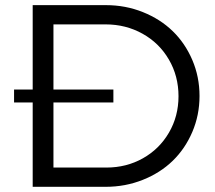

<svg xmlns="http://www.w3.org/2000/svg" viewBox="-20 -720 829 740"><path d="M388.2 -700.2Q463.9 -700.2 530.8 -673.3Q597.7 -646.5 645.5 -600.1Q693.4 -553.7 721.2 -488.8Q749 -423.8 749 -350.1Q749 -276.4 721.2 -211.4Q693.4 -146.5 645.5 -100.1Q597.7 -53.7 530.5 -26.9Q463.4 0 387.2 0H106V-325.2H34.2V-375H106V-700.2ZM390.1 -74.2Q467.3 -74.2 530.8 -109.9Q594.2 -145.5 631.1 -208.7Q668 -272 668 -349.1Q668 -426.8 630.9 -490.5Q593.8 -554.2 529.3 -590.1Q464.8 -626 387.2 -626H186V-375H417V-325.2H186V-74.2Z"/></svg>

Font: Montserrat-Arabic Light
Style: Regular
Weight: 300
Designer: Mohamed Gaber
Foundry: Kief Type Foundry
Version: Version 5.008;PS 005.008;hotconv 1.0.88;makeotf.lib2.5.64775